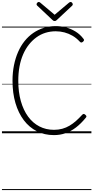

<svg xmlns="http://www.w3.org/2000/svg" viewBox="-20 -1363 955 1964"><path d="M532 19Q435 19 357 -20.5Q279 -60 223.5 -133.5Q168 -207 138 -309Q108 -411 108 -537Q108 -622 123 -696Q138 -770 165.5 -832.5Q193 -895 232 -943.5Q271 -992 320.5 -1026Q370 -1060 428 -1078Q486 -1096 550 -1096Q603 -1096 654.5 -1082.5Q706 -1069 752.5 -1040.5Q799 -1012 833 -967Q841 -958 839.5 -951.5Q838 -945 829 -936Q819 -928 811.5 -928Q804 -928 795 -938Q762 -974 722.5 -997Q683 -1020 639.5 -1031.5Q596 -1043 550 -1043Q495 -1043 445 -1027.5Q395 -1012 352.5 -981Q310 -950 275.5 -906.5Q241 -863 216.5 -806.5Q192 -750 179.5 -682.5Q167 -615 167 -537Q167 -422 193 -329.5Q219 -237 267 -171Q315 -105 382.5 -70Q450 -35 532 -35Q578 -35 617.5 -46Q657 -57 691.5 -77.5Q726 -98 757.5 -126Q789 -154 819 -187Q828 -197 835.5 -197.5Q843 -198 853 -189Q863 -180 864 -173.5Q865 -167 857 -158Q809 -99 757.5 -59.5Q706 -20 650.5 -0.5Q595 19 532 19ZM702 -1343Q710 -1343 717 -1335.5Q724 -1328 724 -1319Q724 -1316 723.5 -1313Q723 -1310 719 -1306L564 -1161Q559 -1156 553.5 -1152Q548 -1148 539 -1148Q530 -1148 525 -1152Q520 -1156 514 -1161L359 -1307Q356 -1311 355 -1314Q354 -1317 354 -1319Q354 -1328 361.5 -1335.5Q369 -1343 377 -1343Q382 -1343 385.5 -1340.5Q389 -1338 393 -1335L539 -1212L685 -1335Q690 -1338 693.5 -1340.5Q697 -1343 702 -1343ZM0 571H915V581H0ZM0 -20H915V0H0ZM0 -505H915V-500H0ZM0 -1091H915V-1081H0Z"/></svg>

Font: Playwrite PT Guides
Style: Regular
Weight: 400
Designer: Veronika Burian, José Scaglione
Foundry: TypeTogether
Version: Version 1.003